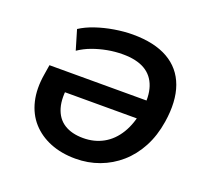

<svg xmlns="http://www.w3.org/2000/svg" viewBox="-124 -863 1090 1021"><g transform="rotate(20 421.0 -352.5)"><path d="M399 10Q319 10 256 -15.5Q193 -41 151 -88Q109 -135 93 -202.5Q77 -270 91 -354L100 -410H716L700 -303H180L233 -352Q218 -270 234 -215.5Q250 -161 292.5 -134Q335 -107 400 -107Q463 -107 513.5 -135Q564 -163 597.5 -218Q631 -273 644 -353Q657 -433 638.5 -488Q620 -543 572.5 -570.5Q525 -598 448 -598Q404 -598 361 -590Q318 -582 278.5 -567.5Q239 -553 205 -530L172 -641Q207 -664 255.5 -680.5Q304 -697 358.5 -706Q413 -715 462 -715Q584 -715 661.5 -671Q739 -627 769.5 -542.5Q800 -458 781 -338Q768 -255 733.5 -190.5Q699 -126 648 -81.5Q597 -37 533.5 -13.5Q470 10 399 10Z"/></g></svg>

Font: Nunito Sans 6pt
Style: Bold Italic
Weight: 700
Italic angle: -9°
Version: Version 3.101;gftools[0.9.27]